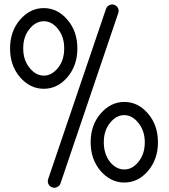

<svg xmlns="http://www.w3.org/2000/svg" viewBox="-20 -803 773 876"><path d="M71.3 -450.7C102.1 -415.5 138.2 -397.9 179.7 -397.9C221.2 -397.9 257.3 -415.5 287.6 -450.7C317.9 -486.3 333 -529.8 333 -582C333 -634.3 317.9 -677.7 287.6 -712.9C257.3 -748.5 221.2 -766.1 179.7 -766.1C138.2 -766.1 102.1 -748.5 71.3 -712.9C41 -677.7 25.9 -634.3 25.9 -582C25.9 -529.8 41 -486.3 71.3 -450.7ZM85.9 -582C85.9 -617.7 95.2 -647 114.3 -670.4C133.3 -694.3 155.3 -706.1 180.2 -706.1C204.6 -706.1 226.1 -694.3 244.6 -670.4C263.7 -647 272.9 -617.7 272.9 -582C272.9 -546.4 263.7 -517.1 244.6 -493.2C225.6 -469.7 204.1 -458 180.2 -458C155.3 -458 133.3 -470.2 114.3 -494.1C95.2 -518.1 85.9 -547.4 85.9 -582ZM199.7 14.2C198.7 17.6 198.2 20.5 198.2 23.9C197.8 28.3 198.7 32.7 201.2 37.1C204.6 44.4 210.4 49.3 218.3 51.8C221.7 53.2 224.6 53.7 228 53.7C232.4 53.7 236.3 52.7 240.7 50.3C248 46.9 253.4 41.5 255.9 34.2L519.5 -743.2C525.4 -758.8 517.1 -775.4 501.5 -780.8C498 -782.2 495.1 -782.7 491.7 -782.7C487.3 -782.7 482.9 -781.7 478.5 -779.3C471.2 -775.9 466.3 -770.5 463.9 -763.2ZM439 -22.9C469.7 12.2 505.9 29.8 547.4 29.8C588.9 29.8 625 12.2 655.3 -22.9C685.5 -58.6 700.7 -102.1 700.7 -153.8C700.7 -206.1 685.5 -249.5 655.3 -284.7C625 -320.3 588.9 -337.9 547.4 -337.9C505.9 -337.9 469.7 -320.3 439 -284.7C408.7 -249.5 393.6 -206.1 393.6 -153.8C393.6 -102.1 408.7 -58.6 439 -22.9ZM453.6 -153.8C453.6 -189.5 462.9 -218.8 481.9 -242.2C501 -266.1 522.9 -277.8 546.9 -277.8C571.3 -277.8 592.8 -265.6 611.8 -241.7C630.9 -217.8 640.6 -188.5 640.6 -153.8C640.6 -118.7 631.3 -89.4 612.3 -65.4C593.3 -41.5 571.8 -29.8 546.9 -29.8C522 -29.8 500.5 -41.5 481.4 -64.9C462.9 -88.9 453.6 -118.2 453.6 -153.8Z"/></svg>

Font: Nemoy
Style: Medium
Weight: 500
Designer: BSozoo
Foundry: BSozoo
Version: Version 001.000